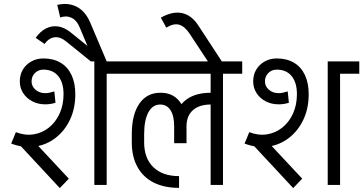

<svg xmlns="http://www.w3.org/2000/svg" viewBox="-20 -943 1852 979"><path d="M461 0V-630H524V0ZM483 -567V-630H622V-567ZM37 -211 61 -269Q108 -251 151.5 -258Q195 -265 229.5 -292.5Q264 -320 284 -364Q304 -408 304 -463H364Q364 -390 337 -333Q310 -276 263.5 -240Q217 -204 158.5 -195.5Q100 -187 37 -211ZM211 -411Q174 -411 144.5 -426.5Q115 -442 98 -468.5Q81 -495 81 -528H141Q141 -503 161 -485.5Q181 -468 211 -468ZM211 -411V-468Q222 -468 233 -470.5Q244 -473 257 -477L263 -419Q250 -415 237.5 -413Q225 -411 211 -411ZM81 -528Q81 -562 96.5 -588Q112 -614 139.5 -629.5Q167 -645 201 -645V-588Q176 -588 158.5 -571Q141 -554 141 -528ZM304 -463Q304 -522 277 -555Q250 -588 201 -588V-645Q252 -645 288.5 -623.5Q325 -602 344.5 -561Q364 -520 364 -463ZM285 16 84 -200 131 -246 331 -32Z M443 -630 318 -731 340 -778 524 -630ZM207 -719 162 -750Q186 -784 215.5 -798.5Q245 -813 277 -808Q309 -803 340 -778L318 -731Q288 -756 259 -753Q230 -750 207 -719ZM459 -630 386 -804 440 -828 524 -630ZM386 -804Q372 -839 345.5 -852Q319 -865 287 -854L272 -918Q309 -927 341.5 -919.5Q374 -912 399 -889Q424 -866 440 -828Z M868 -299Q868 -379 917 -424.5Q966 -470 1054 -470V-410Q996 -410 963.5 -381Q931 -352 931 -299ZM1053 -410V-470H1069V-410ZM893 15Q818 15 764 -12Q710 -39 681 -91.5Q652 -144 652 -217H715Q715 -136 762 -90.5Q809 -45 893 -45ZM652 -217V-260H715V-217ZM652 -259Q652 -359 690.5 -414.5Q729 -470 797 -470V-410Q758 -410 736.5 -370Q715 -330 715 -259ZM868 -213V-299H931V-213ZM868 -299Q868 -352 849.5 -381Q831 -410 797 -410V-470Q860 -471 895.5 -426Q931 -381 931 -299ZM572 -567V-630H1043V-567ZM1054 0V-620H1117V0ZM956 -567V-630H1215V-567Z M1040 -630 947 -771 992 -812 1111 -630ZM947 -771Q922 -809 893.5 -817Q865 -825 828 -802L800 -853Q861 -887 909.5 -876Q958 -865 992 -812Z M1651 0V-630H1714V0ZM1673 -567V-630H1812V-567ZM1227 -211 1251 -269Q1298 -251 1341.5 -258Q1385 -265 1419.5 -292.5Q1454 -320 1474 -364Q1494 -408 1494 -463H1554Q1554 -390 1527 -333Q1500 -276 1453.5 -240Q1407 -204 1348.5 -195.5Q1290 -187 1227 -211ZM1401 -411Q1364 -411 1334.5 -426.5Q1305 -442 1288 -468.5Q1271 -495 1271 -528H1331Q1331 -503 1351 -485.5Q1371 -468 1401 -468ZM1401 -411V-468Q1412 -468 1423 -470.5Q1434 -473 1447 -477L1453 -419Q1440 -415 1427.5 -413Q1415 -411 1401 -411ZM1271 -528Q1271 -562 1286.5 -588Q1302 -614 1329.5 -629.5Q1357 -645 1391 -645V-588Q1366 -588 1348.5 -571Q1331 -554 1331 -528ZM1494 -463Q1494 -522 1467 -555Q1440 -588 1391 -588V-645Q1442 -645 1478.5 -623.5Q1515 -602 1534.5 -561Q1554 -520 1554 -463ZM1475 16 1274 -200 1321 -246 1521 -32Z"/></svg>

Font: Akshar Light Light
Style: Regular
Weight: 300
Version: Version 1.100